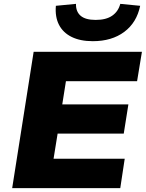

<svg xmlns="http://www.w3.org/2000/svg" viewBox="-20 -973 754 993"><path d="M43 0 154 -705H714L689 -553H321L302 -433H644L620 -282H278L257 -152H625L602 0ZM460 -760Q395 -760 350.5 -782Q306 -804 285 -845Q264 -886 269 -943L373 -953Q372 -913 397 -891.5Q422 -870 475 -870Q529 -870 560.5 -892Q592 -914 602 -953L705 -943Q687 -856 622.5 -808Q558 -760 460 -760Z"/></svg>

Font: Nunito Sans 10pt SemiExpanded Black
Style: Italic
Weight: 900
Width: 6
Italic angle: -9°
Designer: Vernon Adams
Foundry: Vernon Adams
Version: Version 3.101;gftools[0.9.27]